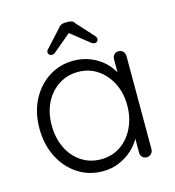

<svg xmlns="http://www.w3.org/2000/svg" viewBox="-107 -794 815 894"><g transform="rotate(-15 301.0 -347.0)"><path d="M494 -511Q507 -511 515.5 -502Q524 -493 524 -480V-30Q524 -18 515 -9Q506 0 494 0Q480 0 472 -9Q464 -18 464 -30V-149L481 -157Q481 -129 465.5 -100Q450 -71 423 -46Q396 -21 359.5 -5.5Q323 10 280 10Q213 10 159.5 -25Q106 -60 75.5 -121Q45 -182 45 -258Q45 -336 76 -395.5Q107 -455 160 -489Q213 -523 279 -523Q322 -523 359.5 -508Q397 -493 425 -467Q453 -441 469 -407.5Q485 -374 485 -338L464 -353V-480Q464 -493 472 -502Q480 -511 494 -511ZM286 -46Q339 -46 380 -73.5Q421 -101 444.5 -149.5Q468 -198 468 -258Q468 -317 444.5 -364Q421 -411 380 -439Q339 -467 286 -467Q234 -467 192.5 -440Q151 -413 127.5 -366Q104 -319 104 -258Q104 -198 127 -149.5Q150 -101 191.5 -73.5Q233 -46 286 -46ZM303 -662 216 -589Q209 -583 203.5 -579Q198 -575 190 -575Q183 -575 178 -580Q173 -585 173 -591Q173 -595 174.5 -599Q176 -603 181 -607L254 -687Q265 -704 287 -704H303Q314 -704 321.5 -700.5Q329 -697 335 -687L407 -608Q411 -603 412.5 -599.5Q414 -596 414 -591Q414 -586 409.5 -581Q405 -576 398 -576Q390 -576 384 -580Q378 -584 371 -590L282 -661Z"/></g></svg>

Font: Quicksand Light
Style: Regular
Weight: 400
Version: Version 3.004